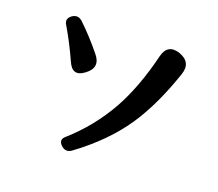

<svg xmlns="http://www.w3.org/2000/svg" viewBox="-124 -870 1249 1102"><g transform="rotate(20 500.0 -319.0)"><path d="M346 42Q316 13 348 -14Q481 -132 568 -287Q648 -432 697 -634Q718 -716 797 -690Q878 -661 851 -581Q781 -374 689 -236Q587 -83 410 47Q376 71 346 42ZM229 -429Q206 -480 182 -526.5Q158 -573 132 -617Q110 -651 143 -675Q176 -698 206 -671Q273 -608 345 -520Q400 -454 330 -402Q263 -351 229 -429Z"/></g></svg>

Font: MaokenZhuyuanTi
Style: Regular
Weight: 400
Designer: Fontworks Inc & LongZhuTi team: ZERO子、时光羊、荆南、频凡、刘鹏、Little White Dog、帆影Magmeta、奈白不弍、白日月球、ChaoTawei、雨三（排名不分先后）
Version: Version 1.000; 20230222